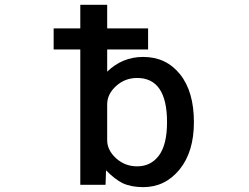

<svg xmlns="http://www.w3.org/2000/svg" viewBox="-20 -771 1040 802"><path d="M204.1 -564.5V-652.3H315.4V-751H427.7V-652.3H598.6V-564.5H427.7V-471.7Q491.2 -533.2 578.1 -533.2Q673.8 -533.2 731.9 -460.9Q790 -388.7 790 -260.7Q790 -136.7 730 -63Q669.9 10.7 578.1 10.7Q528.3 10.7 492.2 -5.9Q459 -22.5 422.9 -59.6L420.9 1H315.4V-564.5ZM427.7 -185.5Q427.7 -143.6 464.8 -109.9Q502 -76.2 552.7 -76.2Q610.4 -76.2 644 -121.6Q677.7 -167 677.7 -260.7Q677.7 -445.3 552.7 -445.3Q502 -445.3 464.8 -411.6Q427.7 -377.9 427.7 -335Z"/></svg>

Font: GenEi Gothic M SemiBold
Style: Regular
Weight: 500
Designer: o_tamon (Modified); [Source Han Sans]
Ryoko NISHIZUKA  (kana & ideographs); Paul D. Hunt (Latin, Greek & Cyrillic); Wenl
Version: Version 1.1a;Original Version 1.004